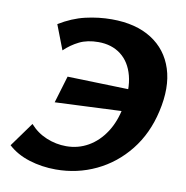

<svg xmlns="http://www.w3.org/2000/svg" viewBox="-78 -748 811 838"><g transform="rotate(10 327.5 -329.0)"><path d="M223 15Q161 15 105 -2.5Q49 -20 11 -55L89 -163Q120 -128 162.5 -110.5Q205 -93 250 -93Q303 -93 347.5 -118.5Q392 -144 423 -191.5Q454 -239 466 -305Q482 -386 466.5 -444.5Q451 -503 410.5 -534Q370 -565 311 -565Q262 -565 226.5 -547.5Q191 -530 162 -502L120 -611Q177 -646 235 -659.5Q293 -673 351 -673Q458 -673 528 -628.5Q598 -584 624 -503.5Q650 -423 625 -314Q602 -212 543 -138Q484 -64 401 -24.5Q318 15 223 15ZM168 -273 204 -393 512 -384 482 -287Z"/></g></svg>

Font: Ysabeau Office ExtraBold
Style: Italic
Weight: 800
Italic angle: -12°
Designer: Christian Thalmann (Catharsis Fonts)
Version: Version 2.001;gftools[0.9.30]; featfreeze: tnum,lnum,ss02